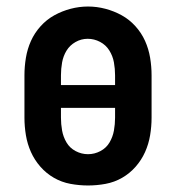

<svg xmlns="http://www.w3.org/2000/svg" viewBox="-20 -561 540 589"><path d="M250 8Q223 8 196 3Q169 -2 145.5 -15.5Q122 -29 104 -49.5Q86 -70 75 -94.5Q64 -119 59.5 -146Q55 -173 55 -200V-330Q55 -357 59.5 -384Q64 -411 75 -435.5Q86 -460 104.5 -480.5Q123 -501 146.5 -514Q170 -527 196.5 -534Q223 -541 250 -541Q277 -541 303.5 -534Q330 -527 353.5 -514Q377 -501 395.5 -480.5Q414 -460 425 -435.5Q436 -411 440.5 -384Q445 -357 445 -330V-200Q445 -173 440.5 -146Q436 -119 425 -94.5Q414 -70 396 -49.5Q378 -29 354.5 -15.5Q331 -2 304 3Q277 8 250 8ZM167 -300H333V-330Q333 -350 329.5 -369.5Q326 -389 315.5 -406Q305 -423 287 -432.5Q269 -442 249 -442Q229 -442 211.5 -432Q194 -422 184 -405.5Q174 -389 170.5 -369.5Q167 -350 167 -330ZM250 -88Q270 -88 288 -97.5Q306 -107 316 -124Q326 -141 329.5 -160.5Q333 -180 333 -200V-230H167V-200Q167 -180 170.5 -160.5Q174 -141 184 -124Q194 -107 212 -97.5Q230 -88 250 -88Z"/></svg>

Font: Iosevka Slab
Style: Bold
Weight: 700
Monospace: yes
Designer: Belleve Invis
Foundry: Belleve Invis
Version: Version 11.1.1; ttfautohint (v1.8.3)